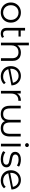

<svg xmlns="http://www.w3.org/2000/svg" viewBox="2137 -2919 787 5101"><g transform="rotate(90 2530.5 -368.5)"><path d="M313.5 4.7Q236.6 4.7 176.3 -29.7Q116 -64 81.1 -124.7Q46.1 -185.5 46.1 -263.1Q46.1 -341.7 81.2 -401.6Q116.2 -461.5 176.3 -495.9Q236.4 -530.2 313.5 -530.2Q390.6 -530.2 451.2 -495.9Q511.8 -461.6 546.4 -401.7Q580.9 -341.9 580.9 -263.1Q580.9 -185.3 546.4 -124.6Q512 -64 451.1 -29.7Q390.3 4.7 313.5 4.7ZM313.5 -57.9Q369.9 -57.9 414.2 -83.5Q458.4 -109.2 483.9 -155.7Q509.4 -202.2 509.4 -263Q509.4 -324.8 483.9 -370.8Q458.4 -416.8 414.2 -442.2Q369.9 -467.6 313.8 -467.6Q257.7 -467.6 213.6 -442.2Q169.6 -416.8 143.6 -370.8Q117.6 -324.8 117.6 -263Q117.6 -202.2 143.6 -155.7Q169.6 -109.2 213.6 -83.5Q257.6 -57.9 313.5 -57.9Z M874.6 4.7Q800.6 4.7 760.6 -35.4Q720.7 -75.5 720.7 -148.4V-640.8H791.7V-152.2Q791.7 -105.7 815 -80.7Q838.3 -55.7 882.4 -55.7Q929.3 -55.7 960.5 -82.6L985.2 -31.7Q965 -13.3 935.2 -4.3Q905.4 4.7 874.6 4.7ZM759.6 -466.3V-525.5H951.4V-466.3Z M1114.1 0V-742H1185.1V-381.3L1171.2 -407.6Q1196.5 -465.4 1251.1 -497.8Q1305.7 -530.2 1381.7 -530.2Q1446.3 -530.2 1494.6 -505.4Q1542.8 -480.6 1570.3 -430.6Q1597.8 -380.7 1597.8 -305V0H1526.8V-297.6Q1526.8 -381.2 1485.5 -423.8Q1444.1 -466.4 1369.1 -466.4Q1313 -466.4 1271.4 -443.8Q1229.8 -421.1 1207.4 -378.7Q1185.1 -336.2 1185.1 -275.9V0Z M2013.6 4.7Q1931.8 4.7 1869.4 -29.7Q1806.9 -64 1772 -124.6Q1737.1 -185.3 1737.1 -263Q1737.1 -341.1 1770.6 -401.3Q1804 -461.5 1862.7 -495.8Q1921.3 -530.2 1996.7 -530.2Q2067.6 -530.2 2123.4 -498.4Q2179.3 -466.6 2212.9 -410.2Q2246.5 -353.7 2248.8 -279.4L1797 -191.2L1792.7 -243.2L2207.8 -323.6L2181.2 -285.8Q2180.5 -336.4 2156.9 -377.9Q2133.3 -419.5 2092.2 -444.4Q2051.2 -469.3 1996.7 -469.3Q1940.9 -469.3 1897.6 -443.9Q1854.3 -418.6 1830.1 -373.1Q1805.9 -327.6 1805.9 -267.7Q1805.9 -204.2 1832.4 -156.9Q1858.9 -109.6 1906.1 -83.8Q1953.3 -57.9 2015.3 -57.9Q2064.4 -57.9 2105.5 -75.1Q2146.6 -92.3 2176.5 -127.2L2216 -80.9Q2181.4 -38.9 2128.9 -17.1Q2076.4 4.7 2013.6 4.7Z M2394.1 0V-525.5H2462.3V-381.9L2455.2 -407Q2477.3 -466.5 2529.3 -498.4Q2581.2 -530.2 2658.5 -530.2V-460.9Q2654.1 -461.5 2650 -461.8Q2646 -462 2641.7 -462Q2559.5 -462 2512.3 -411.6Q2465.1 -361.2 2465.1 -268.4V0Z M3010.9 4.7Q2901.8 4.7 2845.8 -56.8Q2789.7 -118.2 2789.7 -235.4V-525.5H2860.7V-241.1Q2860.7 -148.2 2896.6 -103.6Q2932.6 -59.1 3010.9 -59.1Q3088.2 -59.1 3125.5 -103.8Q3162.8 -148.6 3162.8 -243.2V-525.5H3233.8V-243.2Q3233.8 -148.6 3270.9 -103.8Q3308 -59.1 3385.7 -59.1Q3462.4 -59.1 3498.9 -103.6Q3535.3 -148.2 3535.3 -241.1V-525.5H3606.3V-235.4Q3606.3 -118.2 3550.3 -56.8Q3494.2 4.7 3385.1 4.7Q3309.5 4.7 3258.6 -28.9Q3207.6 -62.5 3185.5 -141.5H3210.5Q3189.5 -65.4 3140 -30.3Q3090.5 4.7 3010.9 4.7Z M3799.1 0V-525.5H3870.1V0ZM3834.6 -641.3Q3812.7 -641.3 3797.7 -656.1Q3782.6 -670.9 3782.6 -691.7Q3782.6 -712.9 3797.7 -727.4Q3812.7 -742 3834.6 -742Q3857 -742 3871.8 -728Q3886.7 -714 3886.7 -692.8Q3886.7 -671.5 3872.1 -656.4Q3857.5 -641.3 3834.6 -641.3Z M4209.2 4.7Q4144 4.7 4085.8 -13.9Q4027.7 -32.5 3995.3 -60.1L4026.6 -116.3Q4058.6 -91.6 4108.6 -74.2Q4158.6 -56.8 4213.8 -56.8Q4288.8 -56.8 4322 -80.3Q4355.2 -103.8 4355.2 -142.9Q4355.2 -172 4336.7 -188.4Q4318.3 -204.8 4287.9 -213.4Q4257.6 -222.1 4221 -228Q4184.4 -233.8 4147.8 -242.1Q4111.2 -250.4 4080.9 -265.8Q4050.5 -281.1 4032.1 -308Q4013.6 -334.9 4013.6 -379.6Q4013.6 -423.1 4038 -457.1Q4062.4 -491.1 4108.8 -510.6Q4155.3 -530.2 4222.1 -530.2Q4273 -530.2 4324.2 -516.8Q4375.5 -503.5 4407.9 -480.6L4376.6 -424.4Q4342.2 -448.2 4302.2 -458.5Q4262.2 -468.7 4221.6 -468.7Q4151.3 -468.7 4117.9 -444.2Q4084.5 -419.7 4084.5 -382.5Q4084.5 -351.8 4102.9 -334.7Q4121.4 -317.6 4151.7 -308.1Q4182.1 -298.7 4218.7 -292.8Q4255.3 -287 4291.6 -278.7Q4328 -270.4 4358.4 -255.5Q4388.7 -240.7 4407.2 -214.5Q4425.6 -188.3 4425.6 -144.6Q4425.6 -99.4 4400.1 -65.7Q4374.5 -32.1 4326.4 -13.7Q4278.2 4.7 4209.2 4.7Z M4779.6 4.7Q4697.8 4.7 4635.4 -29.7Q4572.9 -64 4538 -124.6Q4503.1 -185.3 4503.1 -263Q4503.1 -341.1 4536.6 -401.3Q4570 -461.5 4628.7 -495.8Q4687.3 -530.2 4762.7 -530.2Q4833.6 -530.2 4889.4 -498.4Q4945.3 -466.6 4978.9 -410.2Q5012.5 -353.7 5014.8 -279.4L4563 -191.2L4558.7 -243.2L4973.8 -323.6L4947.2 -285.8Q4946.5 -336.4 4922.9 -377.9Q4899.3 -419.5 4858.2 -444.4Q4817.2 -469.3 4762.7 -469.3Q4706.9 -469.3 4663.6 -443.9Q4620.3 -418.6 4596.1 -373.1Q4571.9 -327.6 4571.9 -267.7Q4571.9 -204.2 4598.4 -156.9Q4624.9 -109.6 4672.1 -83.8Q4719.3 -57.9 4781.3 -57.9Q4830.4 -57.9 4871.5 -75.1Q4912.6 -92.3 4942.5 -127.2L4982 -80.9Q4947.4 -38.9 4894.9 -17.1Q4842.4 4.7 4779.6 4.7Z"/></g></svg>

Font: Montserrat Alternates Thin
Style: Regular
Weight: 100
Designer: Julieta Ulanovsky
Foundry: Julieta Ulanovsky
Version: Version 9.000